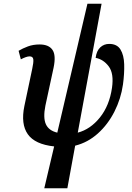

<svg xmlns="http://www.w3.org/2000/svg" viewBox="-20 -780 707 1032"><path d="M218 232 271 7Q168 -4 129.5 -58.5Q91 -113 111 -210L153 -409Q161 -445 159 -461Q157 -477 139 -477Q130 -477 117.5 -472.5Q105 -468 92 -461L80 -507Q102 -520 130 -530.5Q158 -541 193 -541Q242 -541 262 -512Q282 -483 268 -416L224 -212Q211 -147 226.5 -112.5Q242 -78 288 -67L450 -760H526L398 -67Q466 -85 517 -148.5Q568 -212 582 -308Q593 -385 564.5 -423Q536 -461 494 -469Q499 -507 519 -525.5Q539 -544 567 -544Q609 -544 627.5 -514Q646 -484 647.5 -434.5Q649 -385 641 -326Q630 -249 595 -180Q560 -111 506 -62.5Q452 -14 384 3L342 232Z"/></svg>

Font: Noto Serif ExtraCondensed SemiBold
Style: Italic
Weight: 600
Width: 2
Italic angle: -12°
Designer: Monotype Design Team
Foundry: Monotype Imaging Inc.
Version: Version 2.013